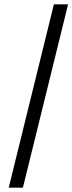

<svg xmlns="http://www.w3.org/2000/svg" viewBox="-20 -860 332 880"><path d="M85 0H20L227 -840H292Z"/></svg>

Font: TypoPRO Sinkin Sans
Style: 300 Light Italic
Weight: 300
Italic angle: -112°
Designer: Keith Bates
Foundry: K-Type
Version: Sinkin Sans (version 1.0)  by Keith Bates   •   © 2014   www